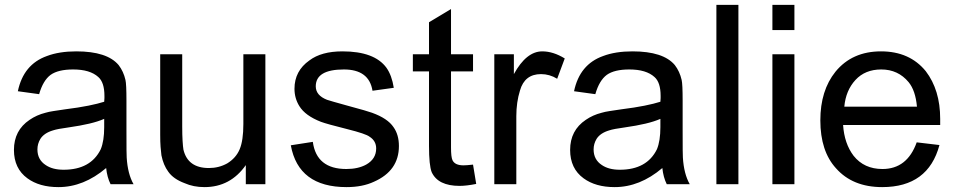

<svg xmlns="http://www.w3.org/2000/svg" viewBox="-20 -753 3906 785"><path d="M414 -66Q322 12 219 12Q141 12 92 -24Q37 -64 37 -140Q37 -220 101 -263Q130 -283 166 -292Q179 -296 199 -299Q219 -302 246 -306Q302 -313 341.5 -321Q381 -329 406 -337Q407 -346 407 -352Q407 -358 407 -361Q407 -416 382 -438Q348 -469 279 -469Q218 -469 187 -447Q156 -424 140 -368L53 -380Q76 -490 172 -524Q222 -543 292 -543Q418 -543 465 -487Q485 -461 493 -426Q497 -409 497 -342V-223Q497 -112 498 -109Q502 -42 526 0H432Q418 -28 414 -66ZM406 -267Q381 -256 345 -247.5Q309 -239 260 -232Q215 -226 197 -220Q160 -209 145 -185Q133 -165 133 -142Q133 -100 167 -78Q195 -59 240 -59Q351 -59 392 -143Q406 -177 406 -233Z M985 0V-78Q922 12 816 12Q771 12 735 -4Q689 -21 668 -51Q648 -78 640 -118Q638 -132 636.5 -152.5Q635 -173 635 -202V-531H725V-236Q725 -201 726.5 -177Q728 -153 730 -141Q748 -66 834 -66Q875 -66 909 -85Q945 -107 960 -143Q975 -179 975 -246V-531H1065V0Z M1259 -173Q1274 -62 1396 -62Q1444 -62 1477 -80Q1518 -103 1518 -146Q1518 -177 1491 -194Q1476 -206 1400 -225Q1316 -246 1292 -255Q1228 -280 1204 -319Q1184 -351 1184 -390Q1184 -463 1245 -506Q1294 -543 1380 -543Q1511 -543 1560 -476Q1582 -445 1590 -394L1503 -382Q1489 -469 1386 -469Q1271 -469 1271 -400Q1271 -363 1317 -345Q1324 -343 1343.5 -337Q1363 -331 1397 -322Q1442 -310 1467.5 -302.5Q1493 -295 1501 -292Q1565 -269 1589 -233Q1611 -202 1611 -156Q1611 -55 1509 -10Q1462 12 1397 12Q1200 12 1169 -159Z M1927 -1Q1907 3 1890 5Q1873 7 1859 7Q1771 7 1745 -49Q1734 -77 1734 -156V-461H1668V-531H1734V-662L1824 -716V-531H1914V-461H1824V-150Q1824 -111 1830 -98Q1840 -77 1875 -77Q1888 -77 1914 -80Z M2001 0V-531H2081V-450Q2132 -543 2197 -543Q2242 -543 2289 -514L2258 -431Q2227 -450 2192 -450Q2125 -450 2106 -383Q2091 -335 2091 -278V0Z M2688 -66Q2596 12 2493 12Q2415 12 2366 -24Q2311 -64 2311 -140Q2311 -220 2375 -263Q2404 -283 2440 -292Q2453 -296 2473 -299Q2493 -302 2520 -306Q2576 -313 2615.5 -321Q2655 -329 2680 -337Q2681 -346 2681 -352Q2681 -358 2681 -361Q2681 -416 2656 -438Q2622 -469 2553 -469Q2492 -469 2461 -447Q2430 -424 2414 -368L2327 -380Q2350 -490 2446 -524Q2496 -543 2566 -543Q2692 -543 2739 -487Q2759 -461 2767 -426Q2771 -409 2771 -342V-223Q2771 -112 2772 -109Q2776 -42 2800 0H2706Q2692 -28 2688 -66ZM2680 -267Q2655 -256 2619 -247.5Q2583 -239 2534 -232Q2489 -226 2471 -220Q2434 -209 2419 -185Q2407 -165 2407 -142Q2407 -100 2441 -78Q2469 -59 2514 -59Q2625 -59 2666 -143Q2680 -177 2680 -233Z M2909 0V-733H2999V0Z M3138 -630V-733H3228V-630ZM3138 0V-531H3228V0Z M3821 -160Q3775 12 3587 12Q3466 12 3398 -65Q3334 -135 3334 -261Q3334 -383 3396 -460Q3464 -543 3582 -543Q3699 -543 3765 -462Q3824 -385 3824 -267V-242H3427Q3432 -166 3470 -116Q3513 -62 3588 -62Q3689 -62 3728 -171ZM3729 -317Q3723 -383 3695 -417Q3652 -469 3583 -469Q3517 -469 3477.5 -426Q3438 -383 3432 -317Z"/></svg>

Font: MongolianScript
Style: Regular
Weight: 400
Designer: Bolorsoft LLC, NUM
Foundry: Bolorsoft LLC
Version: Version 3.2